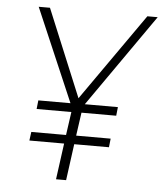

<svg xmlns="http://www.w3.org/2000/svg" viewBox="-52 -769 691 815"><g transform="rotate(5 293.5 -361.5)"><path d="M587 -723H543L282 -351L128 -723H80L250 -327H113L109 -290H257L243 -191H95L90 -154H238L217 0H260L281 -155H429L433 -192H286L300 -291H448L452 -328H311Z"/></g></svg>

Font: United Sans Thin
Style: Italic
Weight: 100
Italic angle: -8°
Designer: Pablo Impallari, Rodrigo Fuenzalida (Modified by Dan O. Williams)
Version: Version 1.000;PS 001.000;hotconv 1.0.88;makeotf.lib2.5.64775